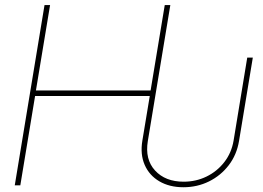

<svg xmlns="http://www.w3.org/2000/svg" viewBox="-20 -748 1063 775"><path d="M720.2 7.8Q664.1 7.8 623.3 -16.1Q582.5 -40 564 -82.5Q545.4 -125 554.7 -180.7L584.5 -360.4H121.6L62 0H39.6L159.7 -727.5H182.1L125 -382.8H587.9L645 -727.5H667.5L576.7 -178.7Q564.5 -104.5 606 -59.6Q647.5 -14.6 721.2 -14.6Q771 -14.6 813.7 -35.4Q856.4 -56.2 885.5 -93.8Q914.6 -131.3 922.9 -180.7L978 -515.6H1000.5L944.8 -178.7Q935.5 -123 903.3 -81.1Q871.1 -39.1 823.5 -15.6Q775.9 7.8 720.2 7.8Z"/></svg>

Font: Inter Display Thin
Style: Italic
Weight: 100
Italic angle: -9.39999°
Designer: Rasmus Andersson
Foundry: rsms
Version: Version 4.000;git-a52131595